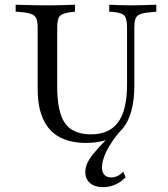

<svg xmlns="http://www.w3.org/2000/svg" viewBox="-20 -591 706 809"><path d="M414.5 197.6Q379.8 197.6 359.7 180.6Q339.5 163.7 339.5 133.9Q339.5 112.9 349.2 93.5Q358.9 74.2 376.2 53.6Q393.5 33.1 416.1 9.3Q438.7 -14.5 465.3 -44.4H491.1Q446 8.9 427.8 48Q409.7 87.1 409.7 114.5Q409.7 134.7 419.8 145.6Q429.8 156.5 448.4 156.5Q477.4 156.5 499.2 132.3L508.9 155.6Q491.9 175 466.9 186.3Q441.9 197.6 414.5 197.6ZM138.7 -369.4V-472.6Q138.7 -497.6 133.9 -510.9Q129 -524.2 114.9 -530.6Q100.8 -537.1 74.2 -539.5L46 -541.9V-571Q60.5 -571 80.6 -570.2Q100.8 -569.4 124.2 -569Q147.6 -568.5 171 -568.5H179.8H186.3Q207.3 -568.5 227.4 -569Q247.6 -569.4 265.3 -570.2Q283.1 -571 296 -571V-541.9L275.8 -539.5Q241.1 -534.7 231 -522.2Q221 -509.7 221 -472.6V-369.4ZM343.5 11.3Q275.8 11.3 230.2 -13.7Q184.7 -38.7 161.7 -89.5Q138.7 -140.3 138.7 -216.1V-369.4H221V-226.6Q221 -118.5 254 -71.8Q287.1 -25 363.7 -25Q441.1 -25 478.2 -76.6Q515.3 -128.2 515.3 -234.7V-369.4H546V-231.5Q546 -108.1 496.4 -48.4Q446.8 11.3 343.5 11.3ZM515.3 -369.4V-472.6Q515.3 -509.7 506 -523Q496.8 -536.3 460.5 -540.3L440.3 -541.9V-571Q455.6 -570.2 480.6 -569.4Q505.6 -568.5 529.8 -568.5Q550 -568.5 570.2 -569Q590.3 -569.4 608.5 -570.2Q626.6 -571 638.7 -571V-541.9L608.1 -538.7Q582.3 -536.3 568.5 -530.2Q554.8 -524.2 550.4 -510.9Q546 -497.6 546 -472.6V-369.4Z"/></svg>

Font: Playfair 5pt SemiExpanded Light
Style: Regular
Weight: 400
Version: Version 2.203